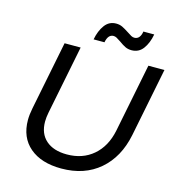

<svg xmlns="http://www.w3.org/2000/svg" viewBox="-127 -996 1022 1109"><g transform="rotate(15 384.5 -441.5)"><path d="M687 -289Q659 -151 568.5 -73.5Q478 4 340 4Q220 4 151 -54.5Q82 -113 82 -218Q82 -249 90 -289L172 -700H268L186 -289Q180 -259 180 -234Q180 -162 225 -122.5Q270 -83 350 -83Q444 -83 507.5 -137.5Q571 -192 591 -289L673 -700H769ZM555 -761Q534 -761 517.5 -769Q501 -777 479 -793Q463 -804 453.5 -809Q444 -814 435 -814Q402 -814 393 -765H328Q338 -818 363.5 -852.5Q389 -887 431 -887Q452 -887 468.5 -879Q485 -871 508 -856Q524 -845 533.5 -840Q543 -835 552 -835Q570 -835 580.5 -848Q591 -861 594 -883H659Q649 -829 623.5 -795Q598 -761 555 -761Z"/></g></svg>

Font: Gontserrat
Style: Italic
Weight: 400
Italic angle: -11.3°
Designer: Julieta Ulanovsky
Foundry: Julieta Ulanovsky
Version: Version 6.001